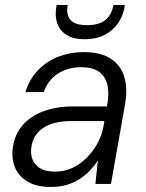

<svg xmlns="http://www.w3.org/2000/svg" viewBox="-20 -731 579 763"><path d="M182 12Q125 12 90 -9Q55 -30 40.5 -63.5Q26 -97 30 -136Q35 -191 66.5 -229.5Q98 -268 150.5 -288Q203 -308 270 -308H405Q415 -360 406.5 -394.5Q398 -429 372.5 -446.5Q347 -464 303 -464Q251 -464 211 -439Q171 -414 154 -365H81Q97 -417 132 -453Q167 -489 214 -506.5Q261 -524 312 -524Q380 -524 420 -498Q460 -472 474 -425.5Q488 -379 477 -317L421 0H359L369 -93Q356 -73 338 -54Q320 -35 297 -20Q274 -5 245.5 3.5Q217 12 182 12ZM199 -49Q236 -49 268 -64Q300 -79 325.5 -105Q351 -131 368 -162.5Q385 -194 391 -228L395 -250H265Q213 -250 178.5 -236.5Q144 -223 125.5 -198.5Q107 -174 104 -141Q100 -100 124 -74.5Q148 -49 199 -49ZM316 -575Q272 -575 245 -592Q218 -609 208 -637Q198 -665 203 -698L205 -711H249Q242 -673 260 -652Q278 -631 326 -631Q374 -631 399 -652Q424 -673 431 -711H476L474 -697Q467 -664 447.5 -636.5Q428 -609 395 -592Q362 -575 316 -575Z"/></svg>

Font: DM Sans 12pt Light
Style: Italic
Weight: 300
Italic angle: -10°
Version: Version 4.004;gftools[0.9.30]